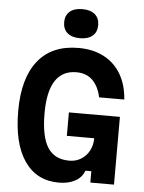

<svg xmlns="http://www.w3.org/2000/svg" viewBox="-67 -1111 884 1181"><g transform="rotate(5 375.0 -521.0)"><path d="M54.3 -400Q54.3 -603.4 140.7 -711Q227.1 -818.6 391 -818.6Q480.3 -818.6 547.4 -783.7Q614.5 -748.7 653.3 -682.7Q692.1 -616.8 698.1 -526.9H542.8Q527.8 -595.7 489.7 -632.1Q451.5 -668.6 391 -668.6Q304.1 -668.6 260.5 -601.6Q216.9 -534.7 216.9 -400Q216.9 -257.1 259.5 -189.9Q302.1 -122.8 393.9 -122.8Q434 -122.8 466.1 -142.6Q498.3 -162.4 516.5 -196.7Q534.7 -231.1 534.7 -273.6H365.7V-418.4H680.7V0H534.7V-70H498.2Q483.1 -28 441.9 -5.4Q400.7 17.3 341 17.3Q204.3 17.3 129.3 -91Q54.3 -199.3 54.3 -400ZM288.3 -968.7Q288.3 -1011.3 315.7 -1034.9Q343.2 -1058.5 393.4 -1058.5Q443.6 -1058.5 471 -1034.9Q498.5 -1011.3 498.5 -968.7Q498.5 -926.1 471 -902.5Q443.6 -878.9 393.4 -878.9Q343.2 -878.9 315.7 -902.5Q288.3 -926.1 288.3 -968.7Z"/></g></svg>

Font: Martian Mono VF sWd Rg
Style: Regular
Weight: 400
Width: 6
Monospace: yes
Designer: Roman Shamin
Foundry: Evil Martians
Version: Version 1.100